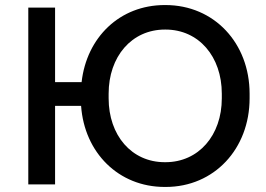

<svg xmlns="http://www.w3.org/2000/svg" viewBox="-20 -730 1051 760"><path d="M632 10H636C828 10 968 -141 968 -341V-359C968 -559 828 -710 635 -710H632C454 -710 323 -582 303 -405H198V-700H92V0H198V-311H301C314 -126 449 10 632 10ZM410 -359C410 -506 501 -613 633 -613H635C767 -613 858 -506 858 -359V-341C858 -194 766 -88 635 -88H632C501 -88 410 -194 410 -341Z"/></svg>

Font: Fixel Display Medium
Style: Regular
Weight: 500
Designer: AlfaBravo + MacPaw
Foundry: Kyrylo Tkachov, Marchela Mozhyna, Serhii Makarenko, Maria Weinstein, Zakhar Kryvoshyya
Version: Version 1.211